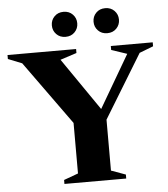

<svg xmlns="http://www.w3.org/2000/svg" viewBox="-71 -934 865 986"><g transform="rotate(-5 362.0 -440.5)"><path d="M59 -636 -12.5 -664.5V-685H341V-664.5L256.5 -637L462 -338.5L425.5 -338L600.5 -637.5L520 -664.5V-685H736V-664.5L664.5 -637L465 -310V-47.5L539.5 -20.5V0H221V-20.5L295 -47.5V-308ZM293 -752Q264 -752 245.8 -770.8Q227.5 -789.5 227.5 -816.5Q227.5 -843.5 245.8 -862.2Q264 -881 293 -881Q322 -881 340.2 -862.2Q358.5 -843.5 358.5 -816.5Q358.5 -789.5 340.2 -770.8Q322 -752 293 -752ZM508 -752Q479 -752 460.8 -770.8Q442.5 -789.5 442.5 -816.5Q442.5 -843.5 460.8 -862.2Q479 -881 508 -881Q537 -881 555.2 -862.2Q573.5 -843.5 573.5 -816.5Q573.5 -789.5 555.2 -770.8Q537 -752 508 -752Z"/></g></svg>

Font: Newsreader 36pt
Style: Bold
Weight: 700
Designer: Hugues Gentile
Foundry: Production Type
Version: Version 1.003